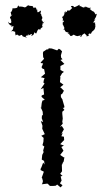

<svg xmlns="http://www.w3.org/2000/svg" viewBox="-20 -796 450 823"><path d="M323 -640C331 -638 322 -634 332 -643C328 -645 340 -651 342 -653C347 -648 359 -640 347 -637C359 -644 367 -645 359 -647C358 -652 369 -655 367 -650C378 -656 369 -667 372 -657C375 -663 387 -666 388 -679C388 -679 392 -691 386 -687C391 -694 389 -690 384 -702C399 -689 388 -703 380 -698C384 -715 399 -712 384 -711C393 -728 390 -717 395 -737C390 -736 381 -728 389 -734C384 -745 384 -747 369 -751C382 -741 375 -756 375 -745C374 -758 355 -756 370 -761C368 -767 365 -756 346 -769C355 -757 344 -770 344 -767C339 -767 343 -762 341 -763C334 -767 321 -765 332 -768C313 -773 323 -765 321 -776C312 -770 296 -763 298 -766C308 -771 288 -760 297 -769C292 -772 276 -772 290 -762C277 -752 285 -750 268 -751C266 -749 271 -746 259 -742C266 -755 253 -744 257 -736C257 -736 260 -729 257 -741C255 -727 247 -721 247 -726C247 -726 246 -714 247 -721C255 -711 242 -703 254 -708C252 -696 254 -701 249 -703C251 -696 246 -686 248 -694C253 -682 262 -672 250 -670C260 -668 266 -669 255 -675C260 -658 260 -660 274 -656C277 -655 267 -654 272 -650C276 -659 281 -652 273 -653C284 -643 279 -638 291 -644C296 -652 303 -641 297 -647C316 -634 314 -651 307 -646C308 -637 313 -643 331 -645ZM88 -640C96 -639 90 -648 98 -643C100 -651 102 -651 103 -644C114 -652 124 -652 112 -641C129 -647 124 -652 129 -660C126 -653 141 -651 133 -653C138 -649 137 -666 146 -671C156 -674 139 -666 154 -670C157 -677 146 -668 165 -682C164 -678 156 -685 165 -696C160 -692 160 -697 171 -704C171 -709 167 -694 165 -696C164 -704 160 -712 157 -709C168 -723 155 -730 155 -730C164 -725 152 -741 152 -741C152 -735 157 -745 155 -751C141 -740 138 -740 141 -757C143 -753 142 -764 139 -750C133 -764 135 -768 121 -760C121 -760 128 -756 121 -769C114 -772 105 -769 102 -774C96 -768 104 -772 95 -771C100 -779 98 -769 89 -765C78 -764 86 -764 86 -764C83 -765 74 -770 58 -767C71 -770 51 -771 61 -774C59 -771 52 -766 55 -764C53 -761 36 -759 34 -761C33 -748 27 -745 24 -739C27 -751 27 -732 29 -729C20 -727 32 -733 33 -734C24 -718 19 -730 26 -713C31 -712 25 -709 29 -702C27 -695 19 -694 14 -704C16 -691 31 -681 32 -689C32 -686 20 -676 38 -685C33 -662 41 -678 25 -658C34 -670 45 -655 48 -661C46 -666 43 -658 47 -644C47 -644 55 -651 56 -646C63 -643 64 -639 61 -643C64 -640 72 -650 75 -645C77 -639 74 -641 97 -634ZM170 -168 165 -151 167 -144 161 -132 159 -112 169 -106 171 -91 165 -99 158 -80 154 -72V-67L168 -60L158 -32L159 -38L164 -20C163 -15 162 -9 159 -6L183 -9L186 -7L194 1H208L219 0L225 -5L238 6L240 7L248 -2L237 -10L244 -22L240 -40L248 -42L238 -51L246 -62L245 -89L251 -99L244 -91L253 -104L256 -122H252L238 -132L252 -150L243 -166L254 -172L238 -178L255 -196L254 -210L243 -212L249 -226L243 -222L254 -242L245 -256L237 -252L249 -266L247 -274L249 -288L247 -308V-317L256 -325L249 -334H255L256 -340L248 -367H249L241 -380V-391L246 -393L254 -407L240 -421H237L252 -433L237 -444L239 -465L237 -466L246 -482L254 -488L239 -496V-513L256 -522L239 -539L248 -542L242 -549L241 -559L246 -576L238 -584L232 -587L225 -580L202 -588L189 -589L185 -582L183 -586L165 -574L164 -567L165 -551L169 -544L156 -530L154 -526L165 -524L158 -508L163 -501L169 -500L173 -480L155 -465L171 -461L168 -453L166 -442L171 -438L154 -413L166 -419L169 -391L159 -387L158 -381L172 -368L162 -365L159 -355L156 -330L154 -338L163 -317L164 -301L160 -303L159 -289L165 -273L155 -277L158 -269L162 -257L161 -244C165 -236 168 -229 172 -221L157 -214L167 -205L166 -188L162 -174C165 -172 167 -169 170 -168Z"/></svg>

Font: Charger Distortion
Style: 1
Weight: 400
Designer: Jasper
Foundry: Cannot Into Space Fonts
Version: Version 0.98